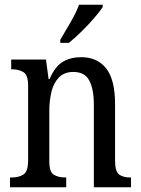

<svg xmlns="http://www.w3.org/2000/svg" viewBox="-20 -786 594 806"><path d="M22 0V-41H30Q59 -41 78.5 -53.5Q98 -66 98 -113V-427Q98 -471 78.5 -483Q59 -495 32 -495H27V-536H173L184 -454H188Q211 -507 243.5 -526.5Q276 -546 321 -546Q388 -546 425.5 -499Q463 -452 463 -349V-113Q463 -66 480 -53.5Q497 -41 526 -41H530V0H374V-346Q374 -411 355 -447.5Q336 -484 288 -484Q250 -484 227.5 -461Q205 -438 196 -400.5Q187 -363 187 -321V-108Q187 -64 206 -52.5Q225 -41 253 -41H258V0ZM233 -619Q254 -654 276.5 -693Q299 -732 312 -766H411V-756Q400 -739 376 -711Q352 -683 323 -654.5Q294 -626 269 -606H233Z"/></svg>

Font: Noto Serif Ethiopic Condensed
Style: Regular
Weight: 400
Width: 3
Designer: Monotype Design Team
Foundry: Monotype Imaging Inc.
Version: Version 2.102; ttfautohint (v1.8.4.7-5d5b)